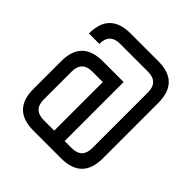

<svg xmlns="http://www.w3.org/2000/svg" viewBox="-184 -819 955 955"><g transform="rotate(45 293.0 -342.0)"><path d="M195.3 -683.6H390.6Q537.1 -683.6 537.1 -537.1V-146.5Q537.1 0 390.6 0H195.3Q48.8 0 48.8 -146.5V-341.8Q48.8 -488.3 195.3 -488.3H341.8V-73.2H390.6Q463.9 -73.2 463.9 -146.5V-537.1Q463.9 -610.4 390.6 -610.4H195.3Q122.1 -610.4 122.1 -537.1H48.8Q48.8 -683.6 195.3 -683.6ZM268.6 -415H195.3Q122.1 -415 122.1 -341.8V-146.5Q122.1 -73.2 195.3 -73.2H268.6Z"/></g></svg>

Font: Saniretro
Style: Regular
Weight: 400
Designer: Jayvee D. Enaguas (Grand Chaos)
Version: Version 1.0 - 6/10/2013